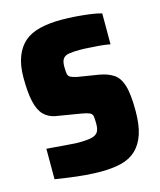

<svg xmlns="http://www.w3.org/2000/svg" viewBox="-103 -683 686 822"><g transform="rotate(-15 239.5 -272.0)"><path d="M243 64Q211 64 174.5 61Q138 58 103 53Q68 48 42 44V-91Q63 -90 81.5 -88Q100 -86 117.5 -85Q135 -84 151.5 -82.5Q168 -81 182 -81Q219 -81 239 -85.5Q259 -90 267.5 -102Q276 -114 276 -139Q276 -162 274 -173Q272 -184 260.5 -189Q249 -194 225 -198L116 -216Q84 -222 64 -243Q44 -264 35 -305Q26 -346 26 -410Q26 -465 41 -503.5Q56 -542 83 -565Q110 -588 151.5 -598Q193 -608 247 -608Q277 -608 310 -605.5Q343 -603 373 -599Q403 -595 423 -589V-452Q397 -457 373.5 -458.5Q350 -460 329 -461.5Q308 -463 291 -463Q260 -463 242 -460Q224 -457 215.5 -446Q207 -435 207 -411Q207 -390 209 -379Q211 -368 220.5 -363Q230 -358 249 -354L342 -339Q378 -333 403.5 -317Q429 -301 441 -262.5Q453 -224 453 -150Q453 -87 439.5 -46.5Q426 -6 400 19Q374 44 335 54Q296 64 243 64Z"/></g></svg>

Font: Farlight84_Sys_V01
Style: Bold
Weight: 700
Designer: Monotype Design Team, Nadine Chahine and Nizar Qandah
Foundry: Monotype Imaging Inc.
Version: Version 2.004;October 31, 2024;FontCreator 14.0.0.2814 64-bi